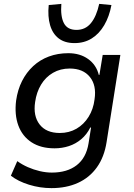

<svg xmlns="http://www.w3.org/2000/svg" viewBox="-20 -780 691 989"><path d="M245 189Q186 189 129.5 171.5Q73 154 36 125L69 50Q94 68 123.5 81Q153 94 185 101.5Q217 109 247 109Q326 109 375 71Q424 33 436 -41L449 -123H445Q427 -87 398.5 -63Q370 -39 335 -27.5Q300 -16 261 -16Q190 -16 142.5 -47Q95 -78 74.5 -133.5Q54 -189 63 -262Q71 -318 93.5 -362.5Q116 -407 151 -439.5Q186 -472 232 -489Q278 -506 332 -506Q392 -506 434 -476Q476 -446 489 -394H492L509 -497H600L529 -48Q517 29 479 82Q441 135 381.5 162Q322 189 245 189ZM288 -95Q336 -95 374 -117Q412 -139 436.5 -178.5Q461 -218 467 -268Q478 -340 443 -383.5Q408 -427 339 -427Q291 -427 253 -405Q215 -383 191.5 -344Q168 -305 161 -255Q150 -183 184 -139Q218 -95 288 -95ZM364 -558Q314 -558 282.5 -582Q251 -606 238 -650.5Q225 -695 231 -754L296 -760Q291 -696 309 -661Q327 -626 374 -626Q420 -626 448.5 -661Q477 -696 491 -760L554 -754Q543 -695 517 -650.5Q491 -606 452.5 -582Q414 -558 364 -558Z"/></svg>

Font: Nunito Sans 7pt Medium
Style: Italic
Weight: 500
Italic angle: -9°
Designer: Vernon Adams
Foundry: Vernon Adams
Version: Version 3.101;gftools[0.9.27]